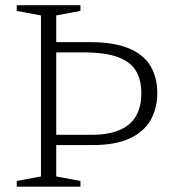

<svg xmlns="http://www.w3.org/2000/svg" viewBox="-20 -702 658 722"><path d="M511.5 -351.5Q511.5 -400.5 491.5 -435Q471.5 -469.5 423.5 -487.2Q375.5 -505 292.5 -505H154L155.5 -543.5H318Q411 -543.5 466.8 -519.2Q522.5 -495 547 -452Q571.5 -409 571.5 -352.5Q571.5 -295.5 546.8 -251.2Q522 -207 468.5 -181.8Q415 -156.5 328.5 -156.5H156.5L155 -195H323.5Q387.5 -195 429.2 -212.8Q471 -230.5 491.2 -265.2Q511.5 -300 511.5 -351.5ZM282.5 -21.5V0H43V-21.5L134 -38.5V-644L43 -661V-682.5H282.5V-661L191.5 -644V-38.5Z"/></svg>

Font: Newsreader 14pt Light
Style: Regular
Weight: 300
Designer: Hugues Gentile
Foundry: Production Type
Version: Version 1.003